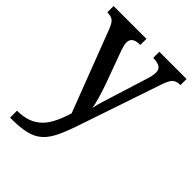

<svg xmlns="http://www.w3.org/2000/svg" viewBox="-225 -638 977 977"><g transform="rotate(45 264.0 -149.0)"><path d="M32 188Q94 188 134 164.5Q174 141 198 98.5Q222 56 238 1L69 -440Q57 -470 44 -480Q31 -490 6 -491H3V-536H239V-492H236Q180 -492 180 -451Q180 -441 183 -429Q186 -417 191 -403L254 -231Q268 -191 279 -154Q290 -117 293 -93Q298 -119 307.5 -148.5Q317 -178 325 -205L386 -400Q395 -428 395 -449Q395 -472 380 -481.5Q365 -491 335 -492H332V-536H528V-492H525Q498 -492 483.5 -477.5Q469 -463 454 -416L313 0Q289 73 267.5 119.5Q246 166 218 191.5Q190 217 148.5 227.5Q107 238 43 238H32Z"/></g></svg>

Font: Noto Serif Bengali SemiCondensed Medium
Style: Regular
Weight: 500
Width: 4
Designer: Juan Bruce, Universal Thirst, Indian Type Foundry and the Monotype Design Team.
Foundry: Monotype Imaging Inc.
Version: Version 2.003; ttfautohint (v1.8.4.7-5d5b)